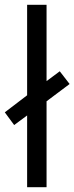

<svg xmlns="http://www.w3.org/2000/svg" viewBox="-40 -780 310 800"><path d="M73 0H154V-358L250 -430L209 -483L154 -442V-760H73V-383L-20 -312L19 -259L73 -299Z"/></svg>

Font: Noto Sans Gujarati ExtraCondensed
Style: Regular
Weight: 400
Width: 2
Designer: Jelle Bosma - Monotype Design Team, Universal Thirst
Foundry: Monotype Imaging Inc.
Version: Version 2.106